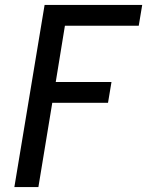

<svg xmlns="http://www.w3.org/2000/svg" viewBox="-20 -550 640 775"><path d="M38 205 160 -530H554L540 -446H242L205 -219H430L416 -135H191L135 205Z"/></svg>

Font: Iosevka Curly Medium Extended
Style: Italic
Weight: 500
Width: 7
Italic angle: -9°
Monospace: yes
Designer: Belleve Invis
Foundry: Belleve Invis
Version: Version 11.1.0; ttfautohint (v1.8.3)